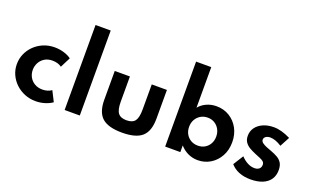

<svg xmlns="http://www.w3.org/2000/svg" viewBox="-92 -1335 2965 1826"><g transform="rotate(20 1391.0 -422.0)"><path d="M330 16Q271.5 16 219.8 -5Q168 -26 128.5 -63.2Q89 -100.5 66.5 -149.8Q44 -199 44 -255.5Q44 -310 65.2 -359Q86.5 -408 125.2 -446Q164 -484 216.2 -506Q268.5 -528 329.5 -528Q379 -528 424.8 -514Q470.5 -500 498.5 -478L446 -374.5Q408.5 -402 353 -402Q305.5 -402 272.5 -381Q239.5 -360 222.2 -326.5Q205 -293 205 -256Q205 -215.5 223.5 -182.2Q242 -149 275.8 -129.5Q309.5 -110 354 -110Q381.5 -110 405.5 -117.5Q429.5 -125 446 -137.5L498.5 -34Q470 -12.5 425 1.8Q380 16 330 16Z M620.5 0V-860H774V0Z M1205.5 16Q1065.5 16 1003.5 -39.5Q941.5 -95 941.5 -221V-512H1095V-257Q1095 -176 1120.2 -142.5Q1145.5 -109 1205.5 -109Q1266.5 -109 1291.2 -142.5Q1316 -176 1316 -257V-512H1469.5V-221Q1469.5 -95 1407.8 -39.5Q1346 16 1205.5 16Z M1971.5 16Q1918.5 16 1872 -6Q1825.5 -28 1791.5 -67.5V0H1638V-860H1791.5V-449.5Q1822 -486.5 1868 -507.2Q1914 -528 1967.5 -528Q2041.5 -528 2099.5 -492.2Q2157.5 -456.5 2190.5 -395.2Q2223.5 -334 2223.5 -256Q2223.5 -176.5 2189.5 -115Q2155.5 -53.5 2098.2 -18.8Q2041 16 1971.5 16ZM1925.5 -114.5Q1966 -114.5 1996.5 -132.8Q2027 -151 2044.5 -182.8Q2062 -214.5 2062 -255Q2062 -296 2044 -328.2Q2026 -360.5 1995.5 -379Q1965 -397.5 1925.5 -397.5Q1886 -397.5 1854.8 -379Q1823.5 -360.5 1805.5 -328.5Q1787.5 -296.5 1787.5 -255Q1787.5 -214.5 1805.2 -182.8Q1823 -151 1854.2 -132.8Q1885.5 -114.5 1925.5 -114.5Z M2505 16Q2440 16 2388.8 -4.5Q2337.5 -25 2303.5 -64.5L2368 -167.5Q2400 -133.5 2435 -115.5Q2470 -97.5 2505 -97.5Q2524.5 -97.5 2538.8 -104Q2553 -110.5 2561.2 -122.8Q2569.5 -135 2569.5 -152.5Q2569.5 -172.5 2558.2 -184Q2547 -195.5 2524 -205.2Q2501 -215 2464.5 -230Q2433.5 -243 2405 -259.5Q2376.5 -276 2358.8 -301.5Q2341 -327 2341 -366Q2341 -413.5 2367.5 -449.8Q2394 -486 2440.8 -506.5Q2487.5 -527 2548.5 -527Q2586.5 -527 2628.2 -515.5Q2670 -504 2717.5 -480.5L2665 -382Q2600.5 -423.5 2549.5 -423.5Q2521 -423.5 2504 -411Q2487 -398.5 2487 -379.5Q2487 -361.5 2504.8 -348.2Q2522.5 -335 2548.2 -324.8Q2574 -314.5 2597.5 -306Q2636 -292 2665.8 -275Q2695.5 -258 2712.5 -230.8Q2729.5 -203.5 2729.5 -158Q2729.5 -102.5 2702.8 -63.8Q2676 -25 2625.8 -4.5Q2575.5 16 2505 16Z"/></g></svg>

Font: Spartan Thin
Style: Bold
Weight: 700
Version: Version 1.004